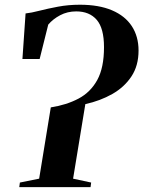

<svg xmlns="http://www.w3.org/2000/svg" viewBox="-20 -772 592 792"><path d="M59.5 0 62 -19 141.5 -35 189.5 -329Q254 -339 303.8 -365.2Q353.5 -391.5 381.2 -442Q409 -492.5 409 -577.5Q409 -655.5 379 -690.2Q349 -725 294.5 -725Q258 -725 228.2 -709.2Q198.5 -693.5 179 -670.5L143.5 -528.5H72.5L85.5 -716.5Q109 -719 143 -727.8Q177 -736.5 219.5 -744.5Q262 -752.5 309.5 -752.5Q388 -752.5 442 -729.5Q496 -706.5 523.8 -664Q551.5 -621.5 551.5 -563.5Q551.5 -501 522.2 -456.8Q493 -412.5 443.2 -384.2Q393.5 -356 332 -342.5L281.5 -35L356 -19L353.5 0Z"/></svg>

Font: Merriweather 144pt SemiBold
Style: Italic
Weight: 600
Italic angle: -7.8°
Version: Version 2.101